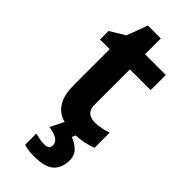

<svg xmlns="http://www.w3.org/2000/svg" viewBox="-284 -712 1001 1001"><g transform="rotate(45 217.0 -211.0)"><path d="M308.1 -108.9Q332.5 -108.9 355.7 -113.8Q378.9 -118.7 401.9 -126V-15.1Q377.9 -4.4 342.5 2.7Q307.1 9.8 265.1 9.8Q216.3 9.8 177.5 -6.1Q138.7 -22 116.5 -61.3Q94.2 -100.6 94.2 -170.9V-434.1H22.9V-497.1L105 -546.9L147.9 -662.1H243.2V-545.9H396V-434.1H243.2V-170.9Q243.2 -139.6 261 -124.3Q278.8 -108.9 308.1 -108.9ZM356.9 122.1Q356.9 178.2 324.2 209.2Q291.5 240.2 206.1 240.2Q184.1 240.2 166.5 237.3Q148.9 234.4 134.8 230V147.9Q148.9 151.4 169.4 154.8Q189.9 158.2 204.6 158.2Q218.8 158.2 229.2 151.6Q239.7 145 239.7 127.9Q239.7 109.9 221.7 95.7Q203.6 81.5 158.7 75.2L196.8 0H291L277.8 29.8Q308.1 39.6 332.5 62.5Q356.9 85.4 356.9 122.1Z"/></g></svg>

Font: Open Sans
Style: Bold
Weight: 700
Designer: Monotype Design Team
Foundry: Monotype Imaging Inc.
Version: Version 3.000; ttfautohint (v1.8.4)